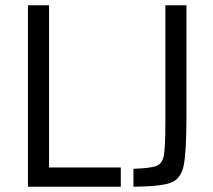

<svg xmlns="http://www.w3.org/2000/svg" viewBox="-20 -708 806 728"><path d="M86 0ZM86 0V-688H166V-73H438V0ZM607 -245V-688H687V-272Q687 -131 676.5 -80.5Q666 -30 628.5 -15.5Q591 -1 486 0V-68Q551 -70 573.5 -79Q596 -88 601.5 -120Q607 -152 607 -245Z"/></svg>

Font: Assailand
Style: Regular
Weight: 400
Designer: Hector Gatti with collaboration of the Omnibus-Type team
Foundry: Omnibus-Type
Version: Version 0.072;October 19, 2019;FontCreator 12.0.0.2547 64-bi